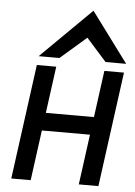

<svg xmlns="http://www.w3.org/2000/svg" viewBox="-59 -921 678 966"><g transform="rotate(5 280.0 -438.5)"><path d="M223.5 -625 354.9 -739 456.5 -625H560.5L373.6 -877L118.5 -625ZM475 0 553.4 -580H454.4L422.5 -344H179.5L211.4 -580H113.4L35 0H133L167.3 -254H410.3L376 0Z"/></g></svg>

Font: Charger
Style: ExBdIt
Weight: 400
Designer: Jasper
Foundry: Cannot Into Space Fonts
Version: Version 0.99